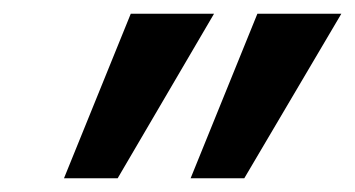

<svg xmlns="http://www.w3.org/2000/svg" viewBox="-20 -720 516 279"><path d="M257 -461 354 -700H476L335 -461ZM73 -461 170 -700H291L151 -461Z"/></svg>

Font: Rethink Sans SemiBold
Style: Italic
Weight: 600
Italic angle: -10°
Designer: The Rethink Sans project authors (Hans Thiessen). DM Sans designed by Colophon Foundry.
Foundry: Rethink Communications LLC
Version: Version 1.001